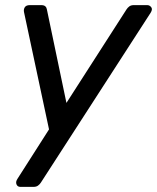

<svg xmlns="http://www.w3.org/2000/svg" viewBox="-20 -540 613 750"><path d="M59.6 190Q48.4 190 44.3 179.9Q40.3 169.8 48.9 157.4L171.5 -34.6L73.7 -493.1Q71.7 -503.4 76.9 -511.7Q82.2 -520 96.6 -520H141Q151.9 -520 157 -515.3Q162.1 -510.5 163.1 -503.3L239.5 -138L474.2 -503.3Q478.4 -509.9 485 -514.9Q491.7 -520 502.6 -520H555.3Q564.4 -520 570.7 -511.9Q576.9 -503.9 568.7 -490.6L139.6 173.3Q135.4 179.9 128.6 184.9Q121.9 190 110.9 190Z"/></svg>

Font: Rubik Light
Style: Italic
Weight: 300
Italic angle: -12°
Designer: Hubert and Fischer
Foundry: Hubert and Fischer
Version: Version 2.300;gftools[0.9.30]